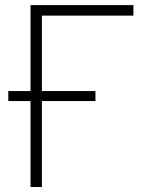

<svg xmlns="http://www.w3.org/2000/svg" viewBox="-20 -748 608 768"><path d="M513.7 -727.5V-685.5H147.5V0H102.1V-727.5ZM13.2 -343.8V-383.8H361.8V-343.8Z"/></svg>

Font: Inter 16pt ExtraLight
Style: Regular
Weight: 250
Version: Version 4.001;git-66647c0bb